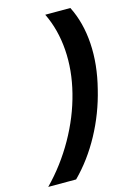

<svg xmlns="http://www.w3.org/2000/svg" viewBox="-203 -736 642 948"><g transform="rotate(-15 118.5 -262.5)"><path d="M-78.3 150Q6.7 63.3 67.5 -44.2Q128.3 -151.7 156.7 -265Q185 -376.7 177.5 -482.1Q170 -587.5 127.5 -675H255.8Q299.2 -589.2 306.2 -480.8Q313.3 -372.5 282.5 -251.7Q254.2 -135 197.9 -31.2Q141.7 72.5 64.2 150Z"/></g></svg>

Font: Funnel Sans
Style: Bold Italic
Weight: 700
Italic angle: -14.036°
Designer: NORD ID, Kristian Moeller
Foundry: Dicotype
Version: Version 1.000